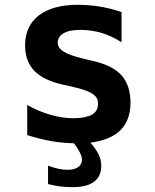

<svg xmlns="http://www.w3.org/2000/svg" viewBox="-20 -580 642 796"><path d="M484.9 -266.6C460.4 -294.4 421.4 -314 370.1 -326.2L329.1 -335.9L323.7 -337.4C251.5 -354.5 219.2 -374 219.2 -403.3C219.2 -418.5 227.5 -433.1 244.1 -442.4C261.2 -452.1 285.2 -456.1 314 -456.1C345.7 -456.1 376 -451.2 401.9 -443.4C427.7 -435.5 457.5 -421.9 483.9 -404.8V-529.8C457 -539.6 420.9 -548.3 394.5 -552.7C368.2 -557.1 333.5 -560.1 302.2 -560.1C232.9 -560.1 179.2 -545.4 141.1 -516.1C103 -486.8 84 -445.8 84 -392.1C84 -348.6 96.7 -313.5 121.6 -287.1C146.5 -260.7 186.5 -241.2 241.2 -229L280.8 -220.2C324.7 -210.4 351.6 -200.2 367.2 -188.5C382.8 -176.8 386.2 -164.6 386.2 -150.4C386.2 -131.3 379.9 -115.2 360.8 -104.5C345.2 -95.7 319.3 -89.8 284.7 -89.8C253.4 -89.8 222.2 -94.7 189.5 -104C156.7 -113.3 125.5 -126.5 92.8 -145V-20C128.4 -8.8 165 0.5 197.8 5.9C226.1 10.7 257.8 13.2 287.1 14.2C296.9 27.3 304.2 39.6 309.6 49.3C316.4 62.5 319.8 73.2 319.8 83C319.8 94.7 314.5 105.5 304.2 112.8C293.5 120.1 278.8 124 259.8 124C248 124 235.4 122.6 221.7 119.6C208 116.7 193.8 112.3 179.2 106.9V183.1C193.8 186 205.6 189.9 230 192.9C246.1 194.8 263.2 195.8 278.8 195.8C326.2 195.8 352.5 186.5 369.6 173.8C388.7 159.7 399.9 137.7 399.9 107.9C399.9 89.4 395.5 72.8 386.7 56.2C380.4 43.9 369.6 28.3 355 11.2C401.4 5.4 438.5 -7.8 465.8 -28.3C502.4 -56.2 521 -98.6 521 -154.8C521 -199.7 509.3 -238.8 484.9 -266.6Z"/></svg>

Font: Hack
Style: Bold
Weight: 700
Monospace: yes
Designer: Christopher Simpkins
Foundry: Christopher Simpkins
Version: Version 2.010